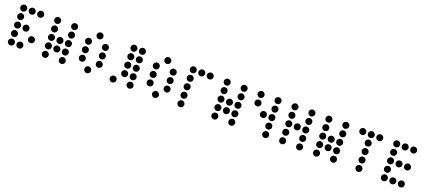

<svg xmlns="http://www.w3.org/2000/svg" viewBox="60 -1797 6441 2910"><g transform="rotate(20 3281.0 -342.0)"><path d="M190.4 -615.2Q190.4 -592.8 174.8 -577.1Q159.2 -561.5 136.7 -561.5Q114.7 -561.5 98.9 -577.1Q83 -592.8 83 -615.2Q83 -637.2 98.9 -653.1Q114.7 -668.9 136.7 -668.9Q159.2 -668.9 174.8 -653.1Q190.4 -637.2 190.4 -615.2ZM327.1 -615.2Q327.1 -592.8 311.5 -577.1Q295.9 -561.5 273.4 -561.5Q251.5 -561.5 235.6 -577.1Q219.7 -592.8 219.7 -615.2Q219.7 -637.2 235.6 -653.1Q251.5 -668.9 273.4 -668.9Q295.9 -668.9 311.5 -653.1Q327.1 -637.2 327.1 -615.2ZM463.9 -615.2Q463.9 -592.8 448.2 -577.1Q432.6 -561.5 410.2 -561.5Q388.2 -561.5 372.3 -577.1Q356.4 -592.8 356.4 -615.2Q356.4 -637.2 372.3 -653.1Q388.2 -668.9 410.2 -668.9Q432.6 -668.9 448.2 -653.1Q463.9 -637.2 463.9 -615.2ZM190.4 -478.5Q190.4 -456.1 174.8 -440.4Q159.2 -424.8 136.7 -424.8Q114.7 -424.8 98.9 -440.4Q83 -456.1 83 -478.5Q83 -500.5 98.9 -516.4Q114.7 -532.2 136.7 -532.2Q159.2 -532.2 174.8 -516.4Q190.4 -500.5 190.4 -478.5ZM190.4 -341.8Q190.4 -319.3 174.8 -303.7Q159.2 -288.1 136.7 -288.1Q114.7 -288.1 98.9 -303.7Q83 -319.3 83 -341.8Q83 -363.8 98.9 -379.6Q114.7 -395.5 136.7 -395.5Q159.2 -395.5 174.8 -379.6Q190.4 -363.8 190.4 -341.8ZM327.1 -341.8Q327.1 -319.3 311.5 -303.7Q295.9 -288.1 273.4 -288.1Q251.5 -288.1 235.6 -303.7Q219.7 -319.3 219.7 -341.8Q219.7 -363.8 235.6 -379.6Q251.5 -395.5 273.4 -395.5Q295.9 -395.5 311.5 -379.6Q327.1 -363.8 327.1 -341.8ZM190.4 -205.1Q190.4 -182.6 174.8 -167Q159.2 -151.4 136.7 -151.4Q114.7 -151.4 98.9 -167Q83 -182.6 83 -205.1Q83 -227.1 98.9 -242.9Q114.7 -258.8 136.7 -258.8Q159.2 -258.8 174.8 -242.9Q190.4 -227.1 190.4 -205.1ZM463.9 -205.1Q463.9 -182.6 448.2 -167Q432.6 -151.4 410.2 -151.4Q388.2 -151.4 372.3 -167Q356.4 -182.6 356.4 -205.1Q356.4 -227.1 372.3 -242.9Q388.2 -258.8 410.2 -258.8Q432.6 -258.8 448.2 -242.9Q463.9 -227.1 463.9 -205.1ZM190.4 -68.4Q190.4 -45.9 174.8 -30.3Q159.2 -14.6 136.7 -14.6Q114.7 -14.6 98.9 -30.3Q83 -45.9 83 -68.4Q83 -90.3 98.9 -106.2Q114.7 -122.1 136.7 -122.1Q159.2 -122.1 174.8 -106.2Q190.4 -90.3 190.4 -68.4ZM327.1 -68.4Q327.1 -45.9 311.5 -30.3Q295.9 -14.6 273.4 -14.6Q251.5 -14.6 235.6 -30.3Q219.7 -45.9 219.7 -68.4Q219.7 -90.3 235.6 -106.2Q251.5 -122.1 273.4 -122.1Q295.9 -122.1 311.5 -106.2Q327.1 -90.3 327.1 -68.4Z M737.3 -615.2Q737.3 -592.8 721.7 -577.1Q706.1 -561.5 683.6 -561.5Q661.6 -561.5 645.8 -577.1Q629.9 -592.8 629.9 -615.2Q629.9 -637.2 645.8 -653.1Q661.6 -668.9 683.6 -668.9Q706.1 -668.9 721.7 -653.1Q737.3 -637.2 737.3 -615.2ZM1010.7 -615.2Q1010.7 -592.8 995.1 -577.1Q979.5 -561.5 957 -561.5Q935.1 -561.5 919.2 -577.1Q903.3 -592.8 903.3 -615.2Q903.3 -637.2 919.2 -653.1Q935.1 -668.9 957 -668.9Q979.5 -668.9 995.1 -653.1Q1010.7 -637.2 1010.7 -615.2ZM737.3 -478.5Q737.3 -456.1 721.7 -440.4Q706.1 -424.8 683.6 -424.8Q661.6 -424.8 645.8 -440.4Q629.9 -456.1 629.9 -478.5Q629.9 -500.5 645.8 -516.4Q661.6 -532.2 683.6 -532.2Q706.1 -532.2 721.7 -516.4Q737.3 -500.5 737.3 -478.5ZM1010.7 -478.5Q1010.7 -456.1 995.1 -440.4Q979.5 -424.8 957 -424.8Q935.1 -424.8 919.2 -440.4Q903.3 -456.1 903.3 -478.5Q903.3 -500.5 919.2 -516.4Q935.1 -532.2 957 -532.2Q979.5 -532.2 995.1 -516.4Q1010.7 -500.5 1010.7 -478.5ZM737.3 -341.8Q737.3 -319.3 721.7 -303.7Q706.1 -288.1 683.6 -288.1Q661.6 -288.1 645.8 -303.7Q629.9 -319.3 629.9 -341.8Q629.9 -363.8 645.8 -379.6Q661.6 -395.5 683.6 -395.5Q706.1 -395.5 721.7 -379.6Q737.3 -363.8 737.3 -341.8ZM874 -341.8Q874 -319.3 858.4 -303.7Q842.8 -288.1 820.3 -288.1Q798.3 -288.1 782.5 -303.7Q766.6 -319.3 766.6 -341.8Q766.6 -363.8 782.5 -379.6Q798.3 -395.5 820.3 -395.5Q842.8 -395.5 858.4 -379.6Q874 -363.8 874 -341.8ZM1010.7 -341.8Q1010.7 -319.3 995.1 -303.7Q979.5 -288.1 957 -288.1Q935.1 -288.1 919.2 -303.7Q903.3 -319.3 903.3 -341.8Q903.3 -363.8 919.2 -379.6Q935.1 -395.5 957 -395.5Q979.5 -395.5 995.1 -379.6Q1010.7 -363.8 1010.7 -341.8ZM737.3 -205.1Q737.3 -182.6 721.7 -167Q706.1 -151.4 683.6 -151.4Q661.6 -151.4 645.8 -167Q629.9 -182.6 629.9 -205.1Q629.9 -227.1 645.8 -242.9Q661.6 -258.8 683.6 -258.8Q706.1 -258.8 721.7 -242.9Q737.3 -227.1 737.3 -205.1ZM874 -205.1Q874 -182.6 858.4 -167Q842.8 -151.4 820.3 -151.4Q798.3 -151.4 782.5 -167Q766.6 -182.6 766.6 -205.1Q766.6 -227.1 782.5 -242.9Q798.3 -258.8 820.3 -258.8Q842.8 -258.8 858.4 -242.9Q874 -227.1 874 -205.1ZM1010.7 -205.1Q1010.7 -182.6 995.1 -167Q979.5 -151.4 957 -151.4Q935.1 -151.4 919.2 -167Q903.3 -182.6 903.3 -205.1Q903.3 -227.1 919.2 -242.9Q935.1 -258.8 957 -258.8Q979.5 -258.8 995.1 -242.9Q1010.7 -227.1 1010.7 -205.1ZM737.3 -68.4Q737.3 -45.9 721.7 -30.3Q706.1 -14.6 683.6 -14.6Q661.6 -14.6 645.8 -30.3Q629.9 -45.9 629.9 -68.4Q629.9 -90.3 645.8 -106.2Q661.6 -122.1 683.6 -122.1Q706.1 -122.1 721.7 -106.2Q737.3 -90.3 737.3 -68.4ZM1010.7 -68.4Q1010.7 -45.9 995.1 -30.3Q979.5 -14.6 957 -14.6Q935.1 -14.6 919.2 -30.3Q903.3 -45.9 903.3 -68.4Q903.3 -90.3 919.2 -106.2Q935.1 -122.1 957 -122.1Q979.5 -122.1 995.1 -106.2Q1010.7 -90.3 1010.7 -68.4Z M1420.9 -615.2Q1420.9 -592.8 1405.3 -577.1Q1389.6 -561.5 1367.2 -561.5Q1345.2 -561.5 1329.3 -577.1Q1313.5 -592.8 1313.5 -615.2Q1313.5 -637.2 1329.3 -653.1Q1345.2 -668.9 1367.2 -668.9Q1389.6 -668.9 1405.3 -653.1Q1420.9 -637.2 1420.9 -615.2ZM1284.2 -478.5Q1284.2 -456.1 1268.6 -440.4Q1252.9 -424.8 1230.5 -424.8Q1208.5 -424.8 1192.6 -440.4Q1176.8 -456.1 1176.8 -478.5Q1176.8 -500.5 1192.6 -516.4Q1208.5 -532.2 1230.5 -532.2Q1252.9 -532.2 1268.6 -516.4Q1284.2 -500.5 1284.2 -478.5ZM1557.6 -478.5Q1557.6 -456.1 1542 -440.4Q1526.4 -424.8 1503.9 -424.8Q1481.9 -424.8 1466.1 -440.4Q1450.2 -456.1 1450.2 -478.5Q1450.2 -500.5 1466.1 -516.4Q1481.9 -532.2 1503.9 -532.2Q1526.4 -532.2 1542 -516.4Q1557.6 -500.5 1557.6 -478.5ZM1284.2 -341.8Q1284.2 -319.3 1268.6 -303.7Q1252.9 -288.1 1230.5 -288.1Q1208.5 -288.1 1192.6 -303.7Q1176.8 -319.3 1176.8 -341.8Q1176.8 -363.8 1192.6 -379.6Q1208.5 -395.5 1230.5 -395.5Q1252.9 -395.5 1268.6 -379.6Q1284.2 -363.8 1284.2 -341.8ZM1557.6 -341.8Q1557.6 -319.3 1542 -303.7Q1526.4 -288.1 1503.9 -288.1Q1481.9 -288.1 1466.1 -303.7Q1450.2 -319.3 1450.2 -341.8Q1450.2 -363.8 1466.1 -379.6Q1481.9 -395.5 1503.9 -395.5Q1526.4 -395.5 1542 -379.6Q1557.6 -363.8 1557.6 -341.8ZM1284.2 -205.1Q1284.2 -182.6 1268.6 -167Q1252.9 -151.4 1230.5 -151.4Q1208.5 -151.4 1192.6 -167Q1176.8 -182.6 1176.8 -205.1Q1176.8 -227.1 1192.6 -242.9Q1208.5 -258.8 1230.5 -258.8Q1252.9 -258.8 1268.6 -242.9Q1284.2 -227.1 1284.2 -205.1ZM1557.6 -205.1Q1557.6 -182.6 1542 -167Q1526.4 -151.4 1503.9 -151.4Q1481.9 -151.4 1466.1 -167Q1450.2 -182.6 1450.2 -205.1Q1450.2 -227.1 1466.1 -242.9Q1481.9 -258.8 1503.9 -258.8Q1526.4 -258.8 1542 -242.9Q1557.6 -227.1 1557.6 -205.1ZM1420.9 -68.4Q1420.9 -45.9 1405.3 -30.3Q1389.6 -14.6 1367.2 -14.6Q1345.2 -14.6 1329.3 -30.3Q1313.5 -45.9 1313.5 -68.4Q1313.5 -90.3 1329.3 -106.2Q1345.2 -122.1 1367.2 -122.1Q1389.6 -122.1 1405.3 -106.2Q1420.9 -90.3 1420.9 -68.4Z M1967.8 -615.2Q1967.8 -592.8 1952.1 -577.1Q1936.5 -561.5 1914.1 -561.5Q1892.1 -561.5 1876.2 -577.1Q1860.4 -592.8 1860.4 -615.2Q1860.4 -637.2 1876.2 -653.1Q1892.1 -668.9 1914.1 -668.9Q1936.5 -668.9 1952.1 -653.1Q1967.8 -637.2 1967.8 -615.2ZM2104.5 -615.2Q2104.5 -592.8 2088.9 -577.1Q2073.2 -561.5 2050.8 -561.5Q2028.8 -561.5 2012.9 -577.1Q1997.1 -592.8 1997.1 -615.2Q1997.1 -637.2 2012.9 -653.1Q2028.8 -668.9 2050.8 -668.9Q2073.2 -668.9 2088.9 -653.1Q2104.5 -637.2 2104.5 -615.2ZM1967.8 -478.5Q1967.8 -456.1 1952.1 -440.4Q1936.5 -424.8 1914.1 -424.8Q1892.1 -424.8 1876.2 -440.4Q1860.4 -456.1 1860.4 -478.5Q1860.4 -500.5 1876.2 -516.4Q1892.1 -532.2 1914.1 -532.2Q1936.5 -532.2 1952.1 -516.4Q1967.8 -500.5 1967.8 -478.5ZM2104.5 -478.5Q2104.5 -456.1 2088.9 -440.4Q2073.2 -424.8 2050.8 -424.8Q2028.8 -424.8 2012.9 -440.4Q1997.1 -456.1 1997.1 -478.5Q1997.1 -500.5 2012.9 -516.4Q2028.8 -532.2 2050.8 -532.2Q2073.2 -532.2 2088.9 -516.4Q2104.5 -500.5 2104.5 -478.5ZM1967.8 -341.8Q1967.8 -319.3 1952.1 -303.7Q1936.5 -288.1 1914.1 -288.1Q1892.1 -288.1 1876.2 -303.7Q1860.4 -319.3 1860.4 -341.8Q1860.4 -363.8 1876.2 -379.6Q1892.1 -395.5 1914.1 -395.5Q1936.5 -395.5 1952.1 -379.6Q1967.8 -363.8 1967.8 -341.8ZM2104.5 -341.8Q2104.5 -319.3 2088.9 -303.7Q2073.2 -288.1 2050.8 -288.1Q2028.8 -288.1 2012.9 -303.7Q1997.1 -319.3 1997.1 -341.8Q1997.1 -363.8 2012.9 -379.6Q2028.8 -395.5 2050.8 -395.5Q2073.2 -395.5 2088.9 -379.6Q2104.5 -363.8 2104.5 -341.8ZM1967.8 -205.1Q1967.8 -182.6 1952.1 -167Q1936.5 -151.4 1914.1 -151.4Q1892.1 -151.4 1876.2 -167Q1860.4 -182.6 1860.4 -205.1Q1860.4 -227.1 1876.2 -242.9Q1892.1 -258.8 1914.1 -258.8Q1936.5 -258.8 1952.1 -242.9Q1967.8 -227.1 1967.8 -205.1ZM2104.5 -205.1Q2104.5 -182.6 2088.9 -167Q2073.2 -151.4 2050.8 -151.4Q2028.8 -151.4 2012.9 -167Q1997.1 -182.6 1997.1 -205.1Q1997.1 -227.1 2012.9 -242.9Q2028.8 -258.8 2050.8 -258.8Q2073.2 -258.8 2088.9 -242.9Q2104.5 -227.1 2104.5 -205.1ZM1831.1 -68.4Q1831.1 -45.9 1815.4 -30.3Q1799.8 -14.6 1777.3 -14.6Q1755.4 -14.6 1739.5 -30.3Q1723.6 -45.9 1723.6 -68.4Q1723.6 -90.3 1739.5 -106.2Q1755.4 -122.1 1777.3 -122.1Q1799.8 -122.1 1815.4 -106.2Q1831.1 -90.3 1831.1 -68.4ZM2104.5 -68.4Q2104.5 -45.9 2088.9 -30.3Q2073.2 -14.6 2050.8 -14.6Q2028.8 -14.6 2012.9 -30.3Q1997.1 -45.9 1997.1 -68.4Q1997.1 -90.3 2012.9 -106.2Q2028.8 -122.1 2050.8 -122.1Q2073.2 -122.1 2088.9 -106.2Q2104.5 -90.3 2104.5 -68.4Z M2514.6 -615.2Q2514.6 -592.8 2499 -577.1Q2483.4 -561.5 2460.9 -561.5Q2439 -561.5 2423.1 -577.1Q2407.2 -592.8 2407.2 -615.2Q2407.2 -637.2 2423.1 -653.1Q2439 -668.9 2460.9 -668.9Q2483.4 -668.9 2499 -653.1Q2514.6 -637.2 2514.6 -615.2ZM2377.9 -478.5Q2377.9 -456.1 2362.3 -440.4Q2346.7 -424.8 2324.2 -424.8Q2302.2 -424.8 2286.4 -440.4Q2270.5 -456.1 2270.5 -478.5Q2270.5 -500.5 2286.4 -516.4Q2302.2 -532.2 2324.2 -532.2Q2346.7 -532.2 2362.3 -516.4Q2377.9 -500.5 2377.9 -478.5ZM2651.4 -478.5Q2651.4 -456.1 2635.7 -440.4Q2620.1 -424.8 2597.7 -424.8Q2575.7 -424.8 2559.8 -440.4Q2543.9 -456.1 2543.9 -478.5Q2543.9 -500.5 2559.8 -516.4Q2575.7 -532.2 2597.7 -532.2Q2620.1 -532.2 2635.7 -516.4Q2651.4 -500.5 2651.4 -478.5ZM2377.9 -341.8Q2377.9 -319.3 2362.3 -303.7Q2346.7 -288.1 2324.2 -288.1Q2302.2 -288.1 2286.4 -303.7Q2270.5 -319.3 2270.5 -341.8Q2270.5 -363.8 2286.4 -379.6Q2302.2 -395.5 2324.2 -395.5Q2346.7 -395.5 2362.3 -379.6Q2377.9 -363.8 2377.9 -341.8ZM2651.4 -341.8Q2651.4 -319.3 2635.7 -303.7Q2620.1 -288.1 2597.7 -288.1Q2575.7 -288.1 2559.8 -303.7Q2543.9 -319.3 2543.9 -341.8Q2543.9 -363.8 2559.8 -379.6Q2575.7 -395.5 2597.7 -395.5Q2620.1 -395.5 2635.7 -379.6Q2651.4 -363.8 2651.4 -341.8ZM2377.9 -205.1Q2377.9 -182.6 2362.3 -167Q2346.7 -151.4 2324.2 -151.4Q2302.2 -151.4 2286.4 -167Q2270.5 -182.6 2270.5 -205.1Q2270.5 -227.1 2286.4 -242.9Q2302.2 -258.8 2324.2 -258.8Q2346.7 -258.8 2362.3 -242.9Q2377.9 -227.1 2377.9 -205.1ZM2651.4 -205.1Q2651.4 -182.6 2635.7 -167Q2620.1 -151.4 2597.7 -151.4Q2575.7 -151.4 2559.8 -167Q2543.9 -182.6 2543.9 -205.1Q2543.9 -227.1 2559.8 -242.9Q2575.7 -258.8 2597.7 -258.8Q2620.1 -258.8 2635.7 -242.9Q2651.4 -227.1 2651.4 -205.1ZM2514.6 -68.4Q2514.6 -45.9 2499 -30.3Q2483.4 -14.6 2460.9 -14.6Q2439 -14.6 2423.1 -30.3Q2407.2 -45.9 2407.2 -68.4Q2407.2 -90.3 2423.1 -106.2Q2439 -122.1 2460.9 -122.1Q2483.4 -122.1 2499 -106.2Q2514.6 -90.3 2514.6 -68.4Z M2924.8 -615.2Q2924.8 -592.8 2909.2 -577.1Q2893.6 -561.5 2871.1 -561.5Q2849.1 -561.5 2833.3 -577.1Q2817.4 -592.8 2817.4 -615.2Q2817.4 -637.2 2833.3 -653.1Q2849.1 -668.9 2871.1 -668.9Q2893.6 -668.9 2909.2 -653.1Q2924.8 -637.2 2924.8 -615.2ZM3061.5 -615.2Q3061.5 -592.8 3045.9 -577.1Q3030.3 -561.5 3007.8 -561.5Q2985.8 -561.5 2970 -577.1Q2954.1 -592.8 2954.1 -615.2Q2954.1 -637.2 2970 -653.1Q2985.8 -668.9 3007.8 -668.9Q3030.3 -668.9 3045.9 -653.1Q3061.5 -637.2 3061.5 -615.2ZM3198.2 -615.2Q3198.2 -592.8 3182.6 -577.1Q3167 -561.5 3144.5 -561.5Q3122.6 -561.5 3106.7 -577.1Q3090.8 -592.8 3090.8 -615.2Q3090.8 -637.2 3106.7 -653.1Q3122.6 -668.9 3144.5 -668.9Q3167 -668.9 3182.6 -653.1Q3198.2 -637.2 3198.2 -615.2ZM2924.8 -478.5Q2924.8 -456.1 2909.2 -440.4Q2893.6 -424.8 2871.1 -424.8Q2849.1 -424.8 2833.3 -440.4Q2817.4 -456.1 2817.4 -478.5Q2817.4 -500.5 2833.3 -516.4Q2849.1 -532.2 2871.1 -532.2Q2893.6 -532.2 2909.2 -516.4Q2924.8 -500.5 2924.8 -478.5ZM2924.8 -341.8Q2924.8 -319.3 2909.2 -303.7Q2893.6 -288.1 2871.1 -288.1Q2849.1 -288.1 2833.3 -303.7Q2817.4 -319.3 2817.4 -341.8Q2817.4 -363.8 2833.3 -379.6Q2849.1 -395.5 2871.1 -395.5Q2893.6 -395.5 2909.2 -379.6Q2924.8 -363.8 2924.8 -341.8ZM2924.8 -205.1Q2924.8 -182.6 2909.2 -167Q2893.6 -151.4 2871.1 -151.4Q2849.1 -151.4 2833.3 -167Q2817.4 -182.6 2817.4 -205.1Q2817.4 -227.1 2833.3 -242.9Q2849.1 -258.8 2871.1 -258.8Q2893.6 -258.8 2909.2 -242.9Q2924.8 -227.1 2924.8 -205.1ZM2924.8 -68.4Q2924.8 -45.9 2909.2 -30.3Q2893.6 -14.6 2871.1 -14.6Q2849.1 -14.6 2833.3 -30.3Q2817.4 -45.9 2817.4 -68.4Q2817.4 -90.3 2833.3 -106.2Q2849.1 -122.1 2871.1 -122.1Q2893.6 -122.1 2909.2 -106.2Q2924.8 -90.3 2924.8 -68.4Z M3471.7 -615.2Q3471.7 -592.8 3456.1 -577.1Q3440.4 -561.5 3418 -561.5Q3396 -561.5 3380.1 -577.1Q3364.3 -592.8 3364.3 -615.2Q3364.3 -637.2 3380.1 -653.1Q3396 -668.9 3418 -668.9Q3440.4 -668.9 3456.1 -653.1Q3471.7 -637.2 3471.7 -615.2ZM3745.1 -615.2Q3745.1 -592.8 3729.5 -577.1Q3713.9 -561.5 3691.4 -561.5Q3669.4 -561.5 3653.6 -577.1Q3637.7 -592.8 3637.7 -615.2Q3637.7 -637.2 3653.6 -653.1Q3669.4 -668.9 3691.4 -668.9Q3713.9 -668.9 3729.5 -653.1Q3745.1 -637.2 3745.1 -615.2ZM3471.7 -478.5Q3471.7 -456.1 3456.1 -440.4Q3440.4 -424.8 3418 -424.8Q3396 -424.8 3380.1 -440.4Q3364.3 -456.1 3364.3 -478.5Q3364.3 -500.5 3380.1 -516.4Q3396 -532.2 3418 -532.2Q3440.4 -532.2 3456.1 -516.4Q3471.7 -500.5 3471.7 -478.5ZM3745.1 -478.5Q3745.1 -456.1 3729.5 -440.4Q3713.9 -424.8 3691.4 -424.8Q3669.4 -424.8 3653.6 -440.4Q3637.7 -456.1 3637.7 -478.5Q3637.7 -500.5 3653.6 -516.4Q3669.4 -532.2 3691.4 -532.2Q3713.9 -532.2 3729.5 -516.4Q3745.1 -500.5 3745.1 -478.5ZM3471.7 -341.8Q3471.7 -319.3 3456.1 -303.7Q3440.4 -288.1 3418 -288.1Q3396 -288.1 3380.1 -303.7Q3364.3 -319.3 3364.3 -341.8Q3364.3 -363.8 3380.1 -379.6Q3396 -395.5 3418 -395.5Q3440.4 -395.5 3456.1 -379.6Q3471.7 -363.8 3471.7 -341.8ZM3608.4 -341.8Q3608.4 -319.3 3592.8 -303.7Q3577.1 -288.1 3554.7 -288.1Q3532.7 -288.1 3516.8 -303.7Q3501 -319.3 3501 -341.8Q3501 -363.8 3516.8 -379.6Q3532.7 -395.5 3554.7 -395.5Q3577.1 -395.5 3592.8 -379.6Q3608.4 -363.8 3608.4 -341.8ZM3745.1 -341.8Q3745.1 -319.3 3729.5 -303.7Q3713.9 -288.1 3691.4 -288.1Q3669.4 -288.1 3653.6 -303.7Q3637.7 -319.3 3637.7 -341.8Q3637.7 -363.8 3653.6 -379.6Q3669.4 -395.5 3691.4 -395.5Q3713.9 -395.5 3729.5 -379.6Q3745.1 -363.8 3745.1 -341.8ZM3471.7 -205.1Q3471.7 -182.6 3456.1 -167Q3440.4 -151.4 3418 -151.4Q3396 -151.4 3380.1 -167Q3364.3 -182.6 3364.3 -205.1Q3364.3 -227.1 3380.1 -242.9Q3396 -258.8 3418 -258.8Q3440.4 -258.8 3456.1 -242.9Q3471.7 -227.1 3471.7 -205.1ZM3608.4 -205.1Q3608.4 -182.6 3592.8 -167Q3577.1 -151.4 3554.7 -151.4Q3532.7 -151.4 3516.8 -167Q3501 -182.6 3501 -205.1Q3501 -227.1 3516.8 -242.9Q3532.7 -258.8 3554.7 -258.8Q3577.1 -258.8 3592.8 -242.9Q3608.4 -227.1 3608.4 -205.1ZM3745.1 -205.1Q3745.1 -182.6 3729.5 -167Q3713.9 -151.4 3691.4 -151.4Q3669.4 -151.4 3653.6 -167Q3637.7 -182.6 3637.7 -205.1Q3637.7 -227.1 3653.6 -242.9Q3669.4 -258.8 3691.4 -258.8Q3713.9 -258.8 3729.5 -242.9Q3745.1 -227.1 3745.1 -205.1ZM3471.7 -68.4Q3471.7 -45.9 3456.1 -30.3Q3440.4 -14.6 3418 -14.6Q3396 -14.6 3380.1 -30.3Q3364.3 -45.9 3364.3 -68.4Q3364.3 -90.3 3380.1 -106.2Q3396 -122.1 3418 -122.1Q3440.4 -122.1 3456.1 -106.2Q3471.7 -90.3 3471.7 -68.4ZM3745.1 -68.4Q3745.1 -45.9 3729.5 -30.3Q3713.9 -14.6 3691.4 -14.6Q3669.4 -14.6 3653.6 -30.3Q3637.7 -45.9 3637.7 -68.4Q3637.7 -90.3 3653.6 -106.2Q3669.4 -122.1 3691.4 -122.1Q3713.9 -122.1 3729.5 -106.2Q3745.1 -90.3 3745.1 -68.4Z M4018.6 -615.2Q4018.6 -592.8 4002.9 -577.1Q3987.3 -561.5 3964.8 -561.5Q3942.9 -561.5 3927 -577.1Q3911.1 -592.8 3911.1 -615.2Q3911.1 -637.2 3927 -653.1Q3942.9 -668.9 3964.8 -668.9Q3987.3 -668.9 4002.9 -653.1Q4018.6 -637.2 4018.6 -615.2ZM4292 -615.2Q4292 -592.8 4276.4 -577.1Q4260.7 -561.5 4238.3 -561.5Q4216.3 -561.5 4200.4 -577.1Q4184.6 -592.8 4184.6 -615.2Q4184.6 -637.2 4200.4 -653.1Q4216.3 -668.9 4238.3 -668.9Q4260.7 -668.9 4276.4 -653.1Q4292 -637.2 4292 -615.2ZM4018.6 -478.5Q4018.6 -456.1 4002.9 -440.4Q3987.3 -424.8 3964.8 -424.8Q3942.9 -424.8 3927 -440.4Q3911.1 -456.1 3911.1 -478.5Q3911.1 -500.5 3927 -516.4Q3942.9 -532.2 3964.8 -532.2Q3987.3 -532.2 4002.9 -516.4Q4018.6 -500.5 4018.6 -478.5ZM4292 -478.5Q4292 -456.1 4276.4 -440.4Q4260.7 -424.8 4238.3 -424.8Q4216.3 -424.8 4200.4 -440.4Q4184.6 -456.1 4184.6 -478.5Q4184.6 -500.5 4200.4 -516.4Q4216.3 -532.2 4238.3 -532.2Q4260.7 -532.2 4276.4 -516.4Q4292 -500.5 4292 -478.5ZM4155.3 -341.8Q4155.3 -319.3 4139.6 -303.7Q4124 -288.1 4101.6 -288.1Q4079.6 -288.1 4063.7 -303.7Q4047.9 -319.3 4047.9 -341.8Q4047.9 -363.8 4063.7 -379.6Q4079.6 -395.5 4101.6 -395.5Q4124 -395.5 4139.6 -379.6Q4155.3 -363.8 4155.3 -341.8ZM4292 -341.8Q4292 -319.3 4276.4 -303.7Q4260.7 -288.1 4238.3 -288.1Q4216.3 -288.1 4200.4 -303.7Q4184.6 -319.3 4184.6 -341.8Q4184.6 -363.8 4200.4 -379.6Q4216.3 -395.5 4238.3 -395.5Q4260.7 -395.5 4276.4 -379.6Q4292 -363.8 4292 -341.8ZM4292 -205.1Q4292 -182.6 4276.4 -167Q4260.7 -151.4 4238.3 -151.4Q4216.3 -151.4 4200.4 -167Q4184.6 -182.6 4184.6 -205.1Q4184.6 -227.1 4200.4 -242.9Q4216.3 -258.8 4238.3 -258.8Q4260.7 -258.8 4276.4 -242.9Q4292 -227.1 4292 -205.1ZM4292 -68.4Q4292 -45.9 4276.4 -30.3Q4260.7 -14.6 4238.3 -14.6Q4216.3 -14.6 4200.4 -30.3Q4184.6 -45.9 4184.6 -68.4Q4184.6 -90.3 4200.4 -106.2Q4216.3 -122.1 4238.3 -122.1Q4260.7 -122.1 4276.4 -106.2Q4292 -90.3 4292 -68.4Z M4565.4 -615.2Q4565.4 -592.8 4549.8 -577.1Q4534.2 -561.5 4511.7 -561.5Q4489.7 -561.5 4473.9 -577.1Q4458 -592.8 4458 -615.2Q4458 -637.2 4473.9 -653.1Q4489.7 -668.9 4511.7 -668.9Q4534.2 -668.9 4549.8 -653.1Q4565.4 -637.2 4565.4 -615.2ZM4838.9 -615.2Q4838.9 -592.8 4823.2 -577.1Q4807.6 -561.5 4785.2 -561.5Q4763.2 -561.5 4747.3 -577.1Q4731.4 -592.8 4731.4 -615.2Q4731.4 -637.2 4747.3 -653.1Q4763.2 -668.9 4785.2 -668.9Q4807.6 -668.9 4823.2 -653.1Q4838.9 -637.2 4838.9 -615.2ZM4565.4 -478.5Q4565.4 -456.1 4549.8 -440.4Q4534.2 -424.8 4511.7 -424.8Q4489.7 -424.8 4473.9 -440.4Q4458 -456.1 4458 -478.5Q4458 -500.5 4473.9 -516.4Q4489.7 -532.2 4511.7 -532.2Q4534.2 -532.2 4549.8 -516.4Q4565.4 -500.5 4565.4 -478.5ZM4838.9 -478.5Q4838.9 -456.1 4823.2 -440.4Q4807.6 -424.8 4785.2 -424.8Q4763.2 -424.8 4747.3 -440.4Q4731.4 -456.1 4731.4 -478.5Q4731.4 -500.5 4747.3 -516.4Q4763.2 -532.2 4785.2 -532.2Q4807.6 -532.2 4823.2 -516.4Q4838.9 -500.5 4838.9 -478.5ZM4565.4 -341.8Q4565.4 -319.3 4549.8 -303.7Q4534.2 -288.1 4511.7 -288.1Q4489.7 -288.1 4473.9 -303.7Q4458 -319.3 4458 -341.8Q4458 -363.8 4473.9 -379.6Q4489.7 -395.5 4511.7 -395.5Q4534.2 -395.5 4549.8 -379.6Q4565.4 -363.8 4565.4 -341.8ZM4702.1 -341.8Q4702.1 -319.3 4686.5 -303.7Q4670.9 -288.1 4648.4 -288.1Q4626.5 -288.1 4610.6 -303.7Q4594.7 -319.3 4594.7 -341.8Q4594.7 -363.8 4610.6 -379.6Q4626.5 -395.5 4648.4 -395.5Q4670.9 -395.5 4686.5 -379.6Q4702.1 -363.8 4702.1 -341.8ZM4838.9 -341.8Q4838.9 -319.3 4823.2 -303.7Q4807.6 -288.1 4785.2 -288.1Q4763.2 -288.1 4747.3 -303.7Q4731.4 -319.3 4731.4 -341.8Q4731.4 -363.8 4747.3 -379.6Q4763.2 -395.5 4785.2 -395.5Q4807.6 -395.5 4823.2 -379.6Q4838.9 -363.8 4838.9 -341.8ZM4565.4 -205.1Q4565.4 -182.6 4549.8 -167Q4534.2 -151.4 4511.7 -151.4Q4489.7 -151.4 4473.9 -167Q4458 -182.6 4458 -205.1Q4458 -227.1 4473.9 -242.9Q4489.7 -258.8 4511.7 -258.8Q4534.2 -258.8 4549.8 -242.9Q4565.4 -227.1 4565.4 -205.1ZM4838.9 -205.1Q4838.9 -182.6 4823.2 -167Q4807.6 -151.4 4785.2 -151.4Q4763.2 -151.4 4747.3 -167Q4731.4 -182.6 4731.4 -205.1Q4731.4 -227.1 4747.3 -242.9Q4763.2 -258.8 4785.2 -258.8Q4807.6 -258.8 4823.2 -242.9Q4838.9 -227.1 4838.9 -205.1ZM4565.4 -68.4Q4565.4 -45.9 4549.8 -30.3Q4534.2 -14.6 4511.7 -14.6Q4489.7 -14.6 4473.9 -30.3Q4458 -45.9 4458 -68.4Q4458 -90.3 4473.9 -106.2Q4489.7 -122.1 4511.7 -122.1Q4534.2 -122.1 4549.8 -106.2Q4565.4 -90.3 4565.4 -68.4ZM4838.9 -68.4Q4838.9 -45.9 4823.2 -30.3Q4807.6 -14.6 4785.2 -14.6Q4763.2 -14.6 4747.3 -30.3Q4731.4 -45.9 4731.4 -68.4Q4731.4 -90.3 4747.3 -106.2Q4763.2 -122.1 4785.2 -122.1Q4807.6 -122.1 4823.2 -106.2Q4838.9 -90.3 4838.9 -68.4Z M5112.3 -615.2Q5112.3 -592.8 5096.7 -577.1Q5081.1 -561.5 5058.6 -561.5Q5036.6 -561.5 5020.8 -577.1Q5004.9 -592.8 5004.9 -615.2Q5004.9 -637.2 5020.8 -653.1Q5036.6 -668.9 5058.6 -668.9Q5081.1 -668.9 5096.7 -653.1Q5112.3 -637.2 5112.3 -615.2ZM5385.7 -615.2Q5385.7 -592.8 5370.1 -577.1Q5354.5 -561.5 5332 -561.5Q5310.1 -561.5 5294.2 -577.1Q5278.3 -592.8 5278.3 -615.2Q5278.3 -637.2 5294.2 -653.1Q5310.1 -668.9 5332 -668.9Q5354.5 -668.9 5370.1 -653.1Q5385.7 -637.2 5385.7 -615.2ZM5112.3 -478.5Q5112.3 -456.1 5096.7 -440.4Q5081.1 -424.8 5058.6 -424.8Q5036.6 -424.8 5020.8 -440.4Q5004.9 -456.1 5004.9 -478.5Q5004.9 -500.5 5020.8 -516.4Q5036.6 -532.2 5058.6 -532.2Q5081.1 -532.2 5096.7 -516.4Q5112.3 -500.5 5112.3 -478.5ZM5385.7 -478.5Q5385.7 -456.1 5370.1 -440.4Q5354.5 -424.8 5332 -424.8Q5310.1 -424.8 5294.2 -440.4Q5278.3 -456.1 5278.3 -478.5Q5278.3 -500.5 5294.2 -516.4Q5310.1 -532.2 5332 -532.2Q5354.5 -532.2 5370.1 -516.4Q5385.7 -500.5 5385.7 -478.5ZM5112.3 -341.8Q5112.3 -319.3 5096.7 -303.7Q5081.1 -288.1 5058.6 -288.1Q5036.6 -288.1 5020.8 -303.7Q5004.9 -319.3 5004.9 -341.8Q5004.9 -363.8 5020.8 -379.6Q5036.6 -395.5 5058.6 -395.5Q5081.1 -395.5 5096.7 -379.6Q5112.3 -363.8 5112.3 -341.8ZM5249 -341.8Q5249 -319.3 5233.4 -303.7Q5217.8 -288.1 5195.3 -288.1Q5173.3 -288.1 5157.5 -303.7Q5141.6 -319.3 5141.6 -341.8Q5141.6 -363.8 5157.5 -379.6Q5173.3 -395.5 5195.3 -395.5Q5217.8 -395.5 5233.4 -379.6Q5249 -363.8 5249 -341.8ZM5385.7 -341.8Q5385.7 -319.3 5370.1 -303.7Q5354.5 -288.1 5332 -288.1Q5310.1 -288.1 5294.2 -303.7Q5278.3 -319.3 5278.3 -341.8Q5278.3 -363.8 5294.2 -379.6Q5310.1 -395.5 5332 -395.5Q5354.5 -395.5 5370.1 -379.6Q5385.7 -363.8 5385.7 -341.8ZM5112.3 -205.1Q5112.3 -182.6 5096.7 -167Q5081.1 -151.4 5058.6 -151.4Q5036.6 -151.4 5020.8 -167Q5004.9 -182.6 5004.9 -205.1Q5004.9 -227.1 5020.8 -242.9Q5036.6 -258.8 5058.6 -258.8Q5081.1 -258.8 5096.7 -242.9Q5112.3 -227.1 5112.3 -205.1ZM5249 -205.1Q5249 -182.6 5233.4 -167Q5217.8 -151.4 5195.3 -151.4Q5173.3 -151.4 5157.5 -167Q5141.6 -182.6 5141.6 -205.1Q5141.6 -227.1 5157.5 -242.9Q5173.3 -258.8 5195.3 -258.8Q5217.8 -258.8 5233.4 -242.9Q5249 -227.1 5249 -205.1ZM5385.7 -205.1Q5385.7 -182.6 5370.1 -167Q5354.5 -151.4 5332 -151.4Q5310.1 -151.4 5294.2 -167Q5278.3 -182.6 5278.3 -205.1Q5278.3 -227.1 5294.2 -242.9Q5310.1 -258.8 5332 -258.8Q5354.5 -258.8 5370.1 -242.9Q5385.7 -227.1 5385.7 -205.1ZM5112.3 -68.4Q5112.3 -45.9 5096.7 -30.3Q5081.1 -14.6 5058.6 -14.6Q5036.6 -14.6 5020.8 -30.3Q5004.9 -45.9 5004.9 -68.4Q5004.9 -90.3 5020.8 -106.2Q5036.6 -122.1 5058.6 -122.1Q5081.1 -122.1 5096.7 -106.2Q5112.3 -90.3 5112.3 -68.4ZM5385.7 -68.4Q5385.7 -45.9 5370.1 -30.3Q5354.5 -14.6 5332 -14.6Q5310.1 -14.6 5294.2 -30.3Q5278.3 -45.9 5278.3 -68.4Q5278.3 -90.3 5294.2 -106.2Q5310.1 -122.1 5332 -122.1Q5354.5 -122.1 5370.1 -106.2Q5385.7 -90.3 5385.7 -68.4Z M5659.2 -615.2Q5659.2 -592.8 5643.6 -577.1Q5627.9 -561.5 5605.5 -561.5Q5583.5 -561.5 5567.6 -577.1Q5551.8 -592.8 5551.8 -615.2Q5551.8 -637.2 5567.6 -653.1Q5583.5 -668.9 5605.5 -668.9Q5627.9 -668.9 5643.6 -653.1Q5659.2 -637.2 5659.2 -615.2ZM5795.9 -615.2Q5795.9 -592.8 5780.3 -577.1Q5764.6 -561.5 5742.2 -561.5Q5720.2 -561.5 5704.3 -577.1Q5688.5 -592.8 5688.5 -615.2Q5688.5 -637.2 5704.3 -653.1Q5720.2 -668.9 5742.2 -668.9Q5764.6 -668.9 5780.3 -653.1Q5795.9 -637.2 5795.9 -615.2ZM5932.6 -615.2Q5932.6 -592.8 5917 -577.1Q5901.4 -561.5 5878.9 -561.5Q5856.9 -561.5 5841.1 -577.1Q5825.2 -592.8 5825.2 -615.2Q5825.2 -637.2 5841.1 -653.1Q5856.9 -668.9 5878.9 -668.9Q5901.4 -668.9 5917 -653.1Q5932.6 -637.2 5932.6 -615.2ZM5795.9 -478.5Q5795.9 -456.1 5780.3 -440.4Q5764.6 -424.8 5742.2 -424.8Q5720.2 -424.8 5704.3 -440.4Q5688.5 -456.1 5688.5 -478.5Q5688.5 -500.5 5704.3 -516.4Q5720.2 -532.2 5742.2 -532.2Q5764.6 -532.2 5780.3 -516.4Q5795.9 -500.5 5795.9 -478.5ZM5795.9 -341.8Q5795.9 -319.3 5780.3 -303.7Q5764.6 -288.1 5742.2 -288.1Q5720.2 -288.1 5704.3 -303.7Q5688.5 -319.3 5688.5 -341.8Q5688.5 -363.8 5704.3 -379.6Q5720.2 -395.5 5742.2 -395.5Q5764.6 -395.5 5780.3 -379.6Q5795.9 -363.8 5795.9 -341.8ZM5795.9 -205.1Q5795.9 -182.6 5780.3 -167Q5764.6 -151.4 5742.2 -151.4Q5720.2 -151.4 5704.3 -167Q5688.5 -182.6 5688.5 -205.1Q5688.5 -227.1 5704.3 -242.9Q5720.2 -258.8 5742.2 -258.8Q5764.6 -258.8 5780.3 -242.9Q5795.9 -227.1 5795.9 -205.1ZM5795.9 -68.4Q5795.9 -45.9 5780.3 -30.3Q5764.6 -14.6 5742.2 -14.6Q5720.2 -14.6 5704.3 -30.3Q5688.5 -45.9 5688.5 -68.4Q5688.5 -90.3 5704.3 -106.2Q5720.2 -122.1 5742.2 -122.1Q5764.6 -122.1 5780.3 -106.2Q5795.9 -90.3 5795.9 -68.4Z M6206.1 -615.2Q6206.1 -592.8 6190.4 -577.1Q6174.8 -561.5 6152.3 -561.5Q6130.4 -561.5 6114.5 -577.1Q6098.6 -592.8 6098.6 -615.2Q6098.6 -637.2 6114.5 -653.1Q6130.4 -668.9 6152.3 -668.9Q6174.8 -668.9 6190.4 -653.1Q6206.1 -637.2 6206.1 -615.2ZM6342.8 -615.2Q6342.8 -592.8 6327.1 -577.1Q6311.5 -561.5 6289.1 -561.5Q6267.1 -561.5 6251.2 -577.1Q6235.4 -592.8 6235.4 -615.2Q6235.4 -637.2 6251.2 -653.1Q6267.1 -668.9 6289.1 -668.9Q6311.5 -668.9 6327.1 -653.1Q6342.8 -637.2 6342.8 -615.2ZM6479.5 -615.2Q6479.5 -592.8 6463.9 -577.1Q6448.2 -561.5 6425.8 -561.5Q6403.8 -561.5 6387.9 -577.1Q6372.1 -592.8 6372.1 -615.2Q6372.1 -637.2 6387.9 -653.1Q6403.8 -668.9 6425.8 -668.9Q6448.2 -668.9 6463.9 -653.1Q6479.5 -637.2 6479.5 -615.2ZM6206.1 -478.5Q6206.1 -456.1 6190.4 -440.4Q6174.8 -424.8 6152.3 -424.8Q6130.4 -424.8 6114.5 -440.4Q6098.6 -456.1 6098.6 -478.5Q6098.6 -500.5 6114.5 -516.4Q6130.4 -532.2 6152.3 -532.2Q6174.8 -532.2 6190.4 -516.4Q6206.1 -500.5 6206.1 -478.5ZM6206.1 -341.8Q6206.1 -319.3 6190.4 -303.7Q6174.8 -288.1 6152.3 -288.1Q6130.4 -288.1 6114.5 -303.7Q6098.6 -319.3 6098.6 -341.8Q6098.6 -363.8 6114.5 -379.6Q6130.4 -395.5 6152.3 -395.5Q6174.8 -395.5 6190.4 -379.6Q6206.1 -363.8 6206.1 -341.8ZM6342.8 -341.8Q6342.8 -319.3 6327.1 -303.7Q6311.5 -288.1 6289.1 -288.1Q6267.1 -288.1 6251.2 -303.7Q6235.4 -319.3 6235.4 -341.8Q6235.4 -363.8 6251.2 -379.6Q6267.1 -395.5 6289.1 -395.5Q6311.5 -395.5 6327.1 -379.6Q6342.8 -363.8 6342.8 -341.8ZM6479.5 -341.8Q6479.5 -319.3 6463.9 -303.7Q6448.2 -288.1 6425.8 -288.1Q6403.8 -288.1 6387.9 -303.7Q6372.1 -319.3 6372.1 -341.8Q6372.1 -363.8 6387.9 -379.6Q6403.8 -395.5 6425.8 -395.5Q6448.2 -395.5 6463.9 -379.6Q6479.5 -363.8 6479.5 -341.8ZM6206.1 -205.1Q6206.1 -182.6 6190.4 -167Q6174.8 -151.4 6152.3 -151.4Q6130.4 -151.4 6114.5 -167Q6098.6 -182.6 6098.6 -205.1Q6098.6 -227.1 6114.5 -242.9Q6130.4 -258.8 6152.3 -258.8Q6174.8 -258.8 6190.4 -242.9Q6206.1 -227.1 6206.1 -205.1ZM6206.1 -68.4Q6206.1 -45.9 6190.4 -30.3Q6174.8 -14.6 6152.3 -14.6Q6130.4 -14.6 6114.5 -30.3Q6098.6 -45.9 6098.6 -68.4Q6098.6 -90.3 6114.5 -106.2Q6130.4 -122.1 6152.3 -122.1Q6174.8 -122.1 6190.4 -106.2Q6206.1 -90.3 6206.1 -68.4ZM6342.8 -68.4Q6342.8 -45.9 6327.1 -30.3Q6311.5 -14.6 6289.1 -14.6Q6267.1 -14.6 6251.2 -30.3Q6235.4 -45.9 6235.4 -68.4Q6235.4 -90.3 6251.2 -106.2Q6267.1 -122.1 6289.1 -122.1Q6311.5 -122.1 6327.1 -106.2Q6342.8 -90.3 6342.8 -68.4ZM6479.5 -68.4Q6479.5 -45.9 6463.9 -30.3Q6448.2 -14.6 6425.8 -14.6Q6403.8 -14.6 6387.9 -30.3Q6372.1 -45.9 6372.1 -68.4Q6372.1 -90.3 6387.9 -106.2Q6403.8 -122.1 6425.8 -122.1Q6448.2 -122.1 6463.9 -106.2Q6479.5 -90.3 6479.5 -68.4Z"/></g></svg>

Font: DatDot
Style: Regular
Weight: 400
Designer: GGBot
Version: 1.00